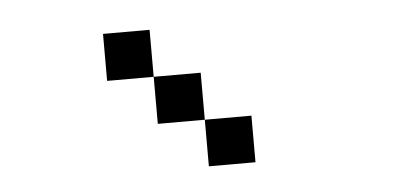

<svg xmlns="http://www.w3.org/2000/svg" viewBox="-34 -1060 958 453"><g transform="rotate(-5 444.5 -833.5)"><path d="M444.3 -667Q444.3 -694.3 444.3 -777.3Q471.7 -777.3 554.7 -777.3Q554.7 -750 554.7 -667Q527.3 -667 444.3 -667ZM333 -777.3Q333 -805.7 333 -888.7Q360.4 -888.7 444.3 -888.7Q444.3 -861.3 444.3 -777.3Q417 -777.3 333 -777.3ZM222.7 -888.7Q222.7 -917 222.7 -1000Q250 -1000 333 -1000Q333 -972.7 333 -888.7Q305.7 -888.7 222.7 -888.7Z"/></g></svg>

Font: Ingsat TST_CRD
Style: Regular
Weight: 300
Designer: Tofik Waleny
Version: 1.0